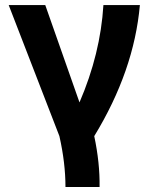

<svg xmlns="http://www.w3.org/2000/svg" viewBox="-20 -536 593 756"><path d="M213.9 0 14.2 -516.1H158.2L293 -132.8Q375.5 -324.2 387.2 -516.1H530.8Q507.8 -256.8 351.1 0Q373.5 105.5 372.1 200.2H237.8Q237.8 106 213.9 0Z"/></svg>

Font: LT Superior
Style: Bold
Weight: 400
Designer: Daniel Lyons
Foundry: LyonsType
Version: Version 1.000